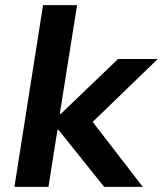

<svg xmlns="http://www.w3.org/2000/svg" viewBox="-20 -725 632 745"><path d="M36 0 147 -705H279L212 -283H216L438 -496H592L317 -230L318 -280L534 0H384L207 -221H203L168 0Z"/></svg>

Font: Nunito Sans 9pt
Style: Bold Italic
Weight: 700
Italic angle: -9°
Version: Version 3.101;gftools[0.9.27]